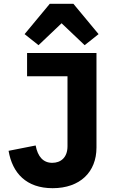

<svg xmlns="http://www.w3.org/2000/svg" viewBox="-20 -976 599 1007"><path d="M241 -956 109 -797 182 -739 303 -854 424 -739 497 -797 365 -956ZM122 -698V-576H334V-209C334 -149 298 -122 254 -122C207 -122 178 -154 167 -213L25 -185C45 -68 118 11 256 11C400 11 486 -74 486 -202V-698Z"/></svg>

Font: LVC Sans
Style: Bold
Weight: 700
Designer: Mike Abbink, Paul van der Laan, Pieter van Rosmalen
Foundry: Bold Monday
Version: Version 3.0